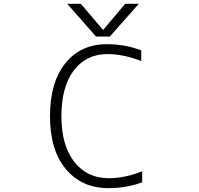

<svg xmlns="http://www.w3.org/2000/svg" viewBox="-20 -972 1040 1003"><path d="M633.8 -952.1H705.1L553.7 -781.2H481.4L331.1 -952.1H402.3L518.6 -815.4ZM722.7 -77.1V-19.5Q636.7 11.7 544.9 10.7Q408.2 10.7 324.7 -87.9Q241.2 -186.5 241.2 -365.2Q241.2 -542 321.3 -641.6Q401.4 -741.2 539.1 -741.2Q631.8 -741.2 717.8 -709V-653.3Q624 -689.5 542 -689.5Q429.7 -689.5 365.2 -603.5Q300.8 -517.6 300.8 -365.2Q300.8 -212.9 367.7 -127Q434.6 -41 547.9 -41Q631.8 -41 722.7 -77.1Z"/></svg>

Font: Gen Shin Gothic Monospace Light
Style: Regular
Weight: 300
Designer: [Source Han Sans]
Ryoko NISHIZUKA  (kana & ideographs); Paul D. Hunt (Latin, Greek & Cyrillic); Wenlong ZHANG  (bopomofo
Version: Version 1.002.20150607